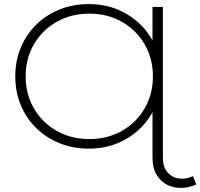

<svg xmlns="http://www.w3.org/2000/svg" viewBox="-20 -725 984 943"><path d="M416 5Q339 5 273 -21.5Q207 -48 158 -96Q109 -144 82 -209Q55 -274 55 -350Q55 -426 82 -491Q109 -556 158 -604Q207 -652 273 -678.5Q339 -705 416 -705Q520 -705 602.5 -656Q685 -607 729 -526V-691H780V48Q780 97 803.5 122.5Q827 148 861 152Q895 156 928 140L944 181Q910 197 872 198Q834 199 802 183Q770 167 749.5 134Q729 101 729 49V-174Q685 -93 602.5 -44Q520 5 416 5ZM419 -42Q508 -42 578.5 -82Q649 -122 690 -192Q731 -262 731 -350Q731 -438 690 -508Q649 -578 578.5 -618Q508 -658 419 -658Q330 -658 259 -618Q188 -578 147 -508Q106 -438 106 -350Q106 -262 147 -192Q188 -122 259 -82Q330 -42 419 -42Z"/></svg>

Font: Montserrat Light
Style: Regular
Weight: 300
Designer: Julieta Ulanovsky
Foundry: Julieta Ulanovsky
Version: Version 9.000; ttfautohint (v1.8.4.7-5d5b)